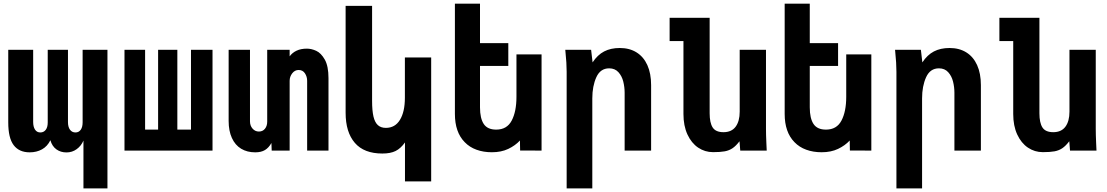

<svg xmlns="http://www.w3.org/2000/svg" viewBox="-20 -822 6040 1048"><path d="M566.5 206.5H435.5V-54.5Q423 -25.5 398.5 -7.8Q374 10 343 10Q311 10 287.8 -6.8Q264.5 -23.5 255 -56.5Q238.5 -23 209.2 -6.8Q180 9.5 142 9.5Q84.5 9.5 54.8 -29.5Q25 -68.5 25 -154V-550H161V-156.5Q161 -130 171.2 -114.5Q181.5 -99 200 -99Q218.5 -99 229.5 -113.2Q240.5 -127.5 240.5 -153.5V-550H351V-155.5Q351 -129 362 -114Q373 -99 392 -99Q410 -99 420.5 -113.5Q431 -128 431 -154.5V-550H566.5Z M1140 0H659.5V-550H772V-114.5H843V-550H948V-114.5H1022.5V-550H1140Z M1228 -162V-550H1344.5V-160Q1344.5 -136 1358.5 -120Q1372.5 -104 1393 -104Q1414 -104 1426.2 -119.2Q1438.5 -134.5 1438.5 -158V-550H1561V-514.5Q1575 -534 1598.5 -545.2Q1622 -556.5 1655 -556.5Q1680 -556.5 1706.2 -544.5Q1732.5 -532.5 1752.8 -496.8Q1773 -461 1773 -395.5V0H1656.5V-381Q1656.5 -403.5 1644.5 -421.8Q1632.5 -440 1610 -440Q1589 -440 1575 -421.8Q1561 -403.5 1561 -381V0H1463L1461.5 -41.5Q1447 -15.5 1426.2 -3Q1405.5 9.5 1373 9.5Q1329 9.5 1296.2 -10.2Q1263.5 -30 1245.8 -68.8Q1228 -107.5 1228 -162Z M2067 16Q1967 16 1916.8 -42.2Q1866.5 -100.5 1866.5 -206.5V-790H2011V-271.5Q2011 -218 2018.5 -186Q2026 -154 2042.5 -139Q2059 -124 2086 -124Q2136.5 -124 2163.2 -168Q2190 -212 2190 -288.5V-508.5H2333.5V168H2190.5V-44.5Q2167 -11.5 2139.2 2.2Q2111.5 16 2067 16Z M2516.5 -46Q2463 -100.5 2463 -200V-802H2600V-586.5H2754.5V-462H2600V-236Q2600 -176 2620.5 -145.2Q2641 -114.5 2688.5 -114.5Q2747 -114.5 2773 -163.8Q2799 -213 2799 -294V-525H2936V0L2819 -0.5L2818 -55Q2792.5 -27.5 2754.2 -9.2Q2716 9 2665 9Q2618.5 9 2580.8 -4.8Q2543 -18.5 2516.5 -46Z M3066.5 -539 3065.5 -550H3206.5L3214.5 -481.5Q3241.5 -522.5 3277.5 -541.2Q3313.5 -560 3363 -560Q3416 -560 3454.5 -536Q3493 -512 3513.5 -466.5Q3534 -421 3534 -357.5V0H3389.5V-316Q3389.5 -346.5 3382 -376.8Q3374.5 -407 3355.5 -428Q3336.5 -449 3305 -449Q3257 -449 3235 -400.5Q3213 -352 3213 -285V206.5H3073V-430.5Q3073 -477 3066.5 -539Z M3710.5 -199.5V-598H3635V-725H3853.5V-203.5Q3853.5 -152 3870 -126.2Q3886.5 -100.5 3929 -100.5Q3973 -100.5 3995.2 -130.2Q4017.5 -160 4017.5 -212.5V-550H4161V-119Q4161 -87.5 4163 -43.5Q4164 -28.5 4165 0H4020.5L4016.5 -51Q3997 -25.5 3978.5 -13Q3960 -0.5 3936 4Q3912 8.5 3872 8.5Q3827.5 8.5 3790.8 -16.2Q3754 -41 3732.2 -88.2Q3710.5 -135.5 3710.5 -199.5Z M4316.5 -46Q4263 -100.5 4263 -200V-802H4400V-586.5H4554.5V-462H4400V-236Q4400 -176 4420.5 -145.2Q4441 -114.5 4488.5 -114.5Q4547 -114.5 4573 -163.8Q4599 -213 4599 -294V-525H4736V0L4619 -0.5L4618 -55Q4592.5 -27.5 4554.2 -9.2Q4516 9 4465 9Q4418.5 9 4380.8 -4.8Q4343 -18.5 4316.5 -46Z M4866.5 -539 4865.5 -550H5006.5L5014.5 -481.5Q5041.5 -522.5 5077.5 -541.2Q5113.5 -560 5163 -560Q5216 -560 5254.5 -536Q5293 -512 5313.5 -466.5Q5334 -421 5334 -357.5V0H5189.5V-316Q5189.5 -346.5 5182 -376.8Q5174.5 -407 5155.5 -428Q5136.5 -449 5105 -449Q5057 -449 5035 -400.5Q5013 -352 5013 -285V206.5H4873V-430.5Q4873 -477 4866.5 -539Z M5510.5 -199.5V-598H5435V-725H5653.5V-203.5Q5653.5 -152 5670 -126.2Q5686.5 -100.5 5729 -100.5Q5773 -100.5 5795.2 -130.2Q5817.5 -160 5817.5 -212.5V-550H5961V-119Q5961 -87.5 5963 -43.5Q5964 -28.5 5965 0H5820.5L5816.5 -51Q5797 -25.5 5778.5 -13Q5760 -0.5 5736 4Q5712 8.5 5672 8.5Q5627.5 8.5 5590.8 -16.2Q5554 -41 5532.2 -88.2Q5510.5 -135.5 5510.5 -199.5Z"/></svg>

Font: JuliaMono ExtraBold
Style: Regular
Weight: 800
Monospace: yes
Designer: cormullion
Foundry: corm
Version: Version 0.055; ttfautohint (v1.8.4)